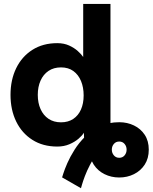

<svg xmlns="http://www.w3.org/2000/svg" viewBox="-20 -743 787 990"><path d="M594.8 172.2Q636.1 172.2 670.7 155Q705.2 137.9 726.2 105.8Q747.1 73.7 747.1 28.6Q747.1 -16.5 726.2 -48Q705.4 -79.5 670.8 -96.1Q636.2 -112.8 595 -112.8Q553.8 -112.8 519 -96.1Q484.3 -79.5 463.3 -48Q442.4 -16.5 442.4 28.6Q442.4 73.7 463.3 105.8Q484.3 137.9 518.9 155Q553.6 172.2 594.8 172.2ZM594.8 70.6Q577.7 70.6 567.2 58.2Q556.6 45.8 556.6 28.6Q556.6 11.4 567.1 -0.9Q577.6 -13.2 594.8 -13.2Q612 -13.2 622.4 -0.8Q632.8 11.5 632.8 28.6Q632.8 45.7 622.4 58.2Q611.9 70.6 594.8 70.6ZM300.2 171.7 397.5 227.5Q397.5 227.5 402.4 210.2Q407.3 192.8 417.6 165.3Q427.9 137.9 443.9 107.2Q459.9 76.5 481.7 49Q503.5 21.6 531.8 4.2Q560 -13.2 594.9 -13.2V-112.8Q539.6 -112.8 495.9 -92.1Q452.2 -71.5 419.6 -39.2Q387 -6.9 364.2 29.4Q341.3 65.8 327.2 98.1Q313.2 130.5 306.7 151.1Q300.2 171.7 300.2 171.7ZM411.3 -251Q411.3 -209.5 397.5 -178.3Q383.7 -147.1 357.6 -129.7Q331.4 -112.3 294.5 -112.3Q257 -112.3 230.2 -130.4Q203.3 -148.5 189.1 -180.5Q174.8 -212.4 174.8 -253.9Q174.8 -295.4 189.1 -327.3Q203.3 -359.3 230.2 -377.4Q257 -395.5 294.7 -395.5Q332.3 -395.5 358.3 -376.7Q384.3 -357.8 397.8 -325.1Q411.3 -292.5 411.3 -251ZM549.6 -82V-722.7H409V-449.2Q399.3 -463.5 381 -479.9Q362.7 -496.4 336.3 -508.4Q309.8 -520.5 275.5 -520.5Q201.3 -520.5 147.1 -486Q92.9 -451.6 63.5 -391.4Q34.2 -331.2 34.2 -253.9Q34.2 -176.6 63.5 -116.4Q92.9 -56.2 147.1 -21.8Q201.3 12.7 275.5 12.7Q309.8 12.7 337.7 0.8Q365.6 -11.1 385 -27.8Q404.3 -44.5 412.5 -58.6Q412.5 -47.9 413.5 -33Q414.6 -18.1 416 -4Q417.5 10.2 418.5 19.4Q419.5 28.7 419.5 28.7L556.6 19.5Q556.6 19.5 554.9 4.5Q553.1 -10.4 551.4 -33.8Q549.6 -57.1 549.6 -82Z"/></svg>

Font: Giphurs SC
Style: Regular
Weight: 400
Version: Version 0.920